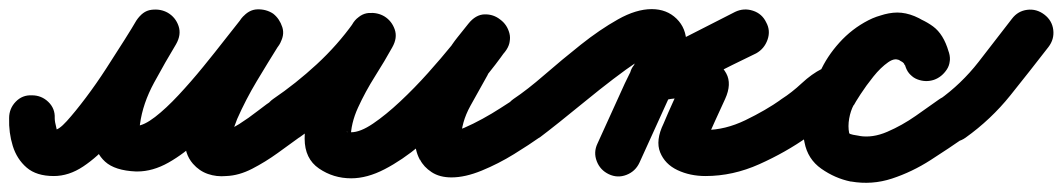

<svg xmlns="http://www.w3.org/2000/svg" viewBox="-70 -336 2330 421"><path d="M0 -127Q21 -127 36 -112.5Q51 -98 50 -77Q50 -69 53.5 -56Q57 -43 51 -48Q49 -49 46.5 -50Q44 -51 48 -51Q58 -50 76.5 -70.5Q95 -91 118 -121.5Q141 -152 163 -186Q185 -220 203 -248.5Q221 -277 229 -291Q243 -312 262.5 -314.5Q282 -317 298 -308Q315 -298 321.5 -279Q328 -260 316 -239Q293 -201 268 -155Q243 -109 237 -64Q236 -61 237 -56Q238 -51 236 -53Q233 -56 230 -58.5Q227 -61 233 -60Q233 -60 231 -60Q230 -60 230 -60Q246 -61 270 -79.5Q294 -98 321.5 -127.5Q349 -157 375.5 -189.5Q402 -222 424.5 -251Q447 -280 460 -296Q475 -315 494.5 -315.5Q514 -316 529 -306Q543 -295 549 -276.5Q555 -258 542 -238Q517 -198 493 -158Q469 -118 450 -75Q446 -65 442 -53.5Q438 -42 436 -31Q436 -29 435.5 -31.5Q435 -34 435 -35Q434 -37 433 -38.5Q432 -40 430 -42Q428 -45 422 -47.5Q416 -50 420 -50Q434 -51 454.5 -64Q475 -77 495.5 -93Q516 -109 530 -118Q547 -130 567.5 -126.5Q588 -123 600 -106Q612 -89 608.5 -68.5Q605 -48 588 -36Q566 -20 539 -0.5Q512 19 483 34Q454 49 426 50Q405 52 386 45.5Q367 39 353 23Q334 1 335.5 -31.5Q337 -64 351 -101.5Q365 -139 385 -175.5Q405 -212 425 -242.5Q445 -273 456 -291Q469 -311 489 -311.5Q509 -312 525 -301Q541 -289 547 -270Q553 -251 539 -233Q518 -207 491 -172Q464 -137 433 -100Q402 -63 368 -31Q334 1 299.5 20.5Q265 40 231 40Q231 40 229 40Q228 40 228 40Q182 38 160.5 18.5Q139 -1 136 -32.5Q133 -64 142.5 -100.5Q152 -137 168 -173.5Q184 -210 201 -241Q218 -272 229 -290Q242 -312 262 -314.5Q282 -317 298 -307Q314 -297 321 -278Q328 -259 315 -238Q299 -212 277.5 -175.5Q256 -139 230 -99.5Q204 -60 174 -26Q144 8 112.5 29Q81 50 48 50Q10 50 -11.5 31.5Q-33 13 -42 -16Q-51 -45 -50 -77Q-50 -98 -35.5 -113Q-21 -128 0 -127Z M529 -119Q579 -153 624.5 -195Q670 -237 705 -286Q719 -306 738.5 -307.5Q758 -309 773 -300Q789 -290 795.5 -271.5Q802 -253 790 -232Q774 -203 752.5 -169Q731 -135 715 -100Q699 -65 699 -32Q699 -29 698.5 -33.5Q698 -38 696 -40Q692 -48 690.5 -47Q689 -46 700 -46Q720 -46 748 -65Q776 -84 807.5 -113.5Q839 -143 868.5 -176Q898 -209 921.5 -238Q945 -267 956 -282Q970 -302 990 -302.5Q1010 -303 1026 -291Q1041 -280 1046.5 -260.5Q1052 -241 1037 -222Q1027 -210 1016.5 -197.5Q1006 -185 999 -172Q999 -172 999 -172Q999 -172 999 -173Q999 -173 999.5 -173Q1000 -173 1000 -173Q982 -141 961.5 -104Q941 -67 941 -30Q941 -30 941.5 -29Q942 -28 941 -31Q940 -32 940 -33Q940 -33 940 -33Q940 -33 940 -34Q939 -34 939 -34Q939 -34 939 -34Q943 -27 941 -29.5Q939 -32 934.5 -37.5Q930 -43 926 -45Q925 -46 921 -47Q917 -48 920 -48Q930 -48 948.5 -56Q967 -64 988 -75.5Q1009 -87 1027.5 -99Q1046 -111 1057 -118Q1074 -130 1094.5 -126.5Q1115 -123 1127 -106Q1139 -89 1135.5 -68.5Q1132 -48 1115 -36Q1091 -19 1057 2Q1023 23 986.5 38Q950 53 920 53Q894 53 876.5 41.5Q859 30 851 14Q851 14 851 14Q851 14 850 14Q850 13 850 13Q850 13 850 13Q840 -6 840 -30Q840 -82 863.5 -129Q887 -176 910 -221Q910 -221 910.5 -221Q911 -221 911 -221Q911 -222 911 -222Q911 -222 911 -222Q921 -239 933 -254Q945 -269 957 -284Q973 -304 992.5 -304.5Q1012 -305 1027 -293Q1042 -282 1047 -263Q1052 -244 1038 -224Q1019 -197 990 -161Q961 -125 925.5 -87.5Q890 -50 851 -17.5Q812 15 773.5 35Q735 55 700 55Q661 55 629.5 33.5Q598 12 598 -32Q598 -76 615 -119Q632 -162 656.5 -203.5Q681 -245 702 -282Q714 -303 734 -304.5Q754 -306 770 -295Q787 -285 794 -266Q801 -247 787 -228Q747 -171 695 -122.5Q643 -74 587 -35Q569 -24 548.5 -27.5Q528 -31 516 -48Q505 -66 508.5 -86.5Q512 -107 529 -119Z M1043 -48Q1032 -65 1035.5 -86Q1039 -107 1056 -119Q1086 -139 1124 -172Q1162 -205 1203.5 -238Q1245 -271 1285 -293.5Q1325 -316 1359 -316Q1392 -316 1413.5 -295Q1435 -274 1435 -241Q1435 -207 1420.5 -174Q1406 -141 1392 -111Q1362 -45 1332 21Q1323 40 1303.5 47.5Q1284 55 1265 46Q1246 37 1238.5 17.5Q1231 -2 1240 -21Q1255 -54 1270 -87Q1285 -120 1300 -153Q1309 -172 1321.5 -196Q1334 -220 1334 -241Q1334 -240 1334 -240Q1335 -228 1346 -220Q1350 -217 1354 -216Q1355 -215 1357 -215Q1358 -215 1359 -215Q1349 -215 1326.5 -200Q1304 -185 1274.5 -162.5Q1245 -140 1214.5 -115Q1184 -90 1157 -68.5Q1130 -47 1114 -35Q1097 -24 1076 -27.5Q1055 -31 1043 -48ZM1588 -219Q1536 -194 1485 -168Q1434 -142 1383 -116Q1362 -106 1345 -116.5Q1328 -127 1321 -145Q1314 -164 1318.5 -183.5Q1323 -203 1345 -209Q1366 -216 1387 -219Q1408 -222 1430 -221Q1430 -221 1428 -221Q1427 -221 1427 -221Q1455 -222 1482.5 -210Q1510 -198 1522.5 -175Q1535 -152 1520 -119Q1520 -119 1520 -119Q1520 -119 1520 -119Q1520 -119 1520 -119Q1520 -119 1520 -119Q1509 -95 1498 -71Q1487 -47 1477 -23Q1477 -23 1477 -23Q1477 -23 1476 -23Q1476 -23 1476 -23Q1476 -23 1476 -23Q1475 -20 1475 -27Q1475 -34 1473 -38Q1470 -43 1463.5 -47.5Q1457 -52 1463 -51Q1468 -51 1477 -51Q1520 -51 1564.5 -72.5Q1609 -94 1643 -118Q1660 -130 1680.5 -126.5Q1701 -123 1713 -106Q1725 -89 1721.5 -68.5Q1718 -48 1701 -36Q1653 -2 1595 24Q1537 50 1477 50Q1443 50 1415.5 37Q1388 24 1377.5 -2Q1367 -28 1385 -65Q1385 -65 1385 -65Q1385 -65 1385 -65Q1385 -65 1385 -65Q1385 -65 1385 -65Q1395 -89 1406 -113Q1417 -137 1428 -161Q1428 -161 1428 -161Q1428 -161 1428 -161Q1428 -161 1428 -161Q1428 -161 1428 -161Q1430 -164 1428.5 -161.5Q1427 -159 1426 -155Q1425 -147 1426 -140Q1429 -129 1435 -125Q1441 -121 1441.5 -121Q1442 -121 1429 -121Q1429 -121 1428 -121Q1426 -121 1426 -121Q1413 -121 1400.5 -119Q1388 -117 1375 -113Q1353 -106 1336.5 -116Q1320 -126 1313 -142Q1307 -159 1312 -177.5Q1317 -196 1337 -206Q1389 -232 1440 -258Q1491 -284 1542 -310Q1561 -319 1581 -312.5Q1601 -306 1610 -287Q1620 -269 1613 -249Q1606 -229 1588 -219Z M1644 -119Q1666 -133 1688 -153.5Q1710 -174 1732 -185Q1733 -186 1730 -181.5Q1727 -177 1728 -178Q1743 -212 1770.5 -242.5Q1798 -273 1834 -291.5Q1870 -310 1909 -306Q1909 -306 1913 -305Q1917 -305 1918 -305Q1953 -295 1976 -278Q1999 -261 2010 -223Q2017 -200 2006 -183.5Q1995 -167 1978 -161Q1960 -155 1941.5 -162Q1923 -169 1915 -192Q1913 -195 1912 -196Q1912 -196 1912.5 -196Q1913 -196 1913 -195Q1914 -195 1914 -194.5Q1914 -194 1914 -194Q1913 -196 1911 -198Q1909 -200 1907 -201Q1907 -201 1906.5 -201Q1906 -201 1906 -202Q1906 -202 1905.5 -202Q1905 -202 1905 -202Q1894 -211 1877.5 -199.5Q1861 -188 1845 -168Q1829 -148 1817 -129.5Q1805 -111 1802 -105Q1802 -105 1802 -105Q1802 -105 1802 -105Q1802 -106 1802 -106Q1802 -106 1802 -106Q1795 -93 1792 -76Q1789 -59 1792 -44Q1793 -42 1800.5 -40.5Q1808 -39 1815 -38Q1815 -38 1814.5 -38Q1814 -38 1814 -38Q1814 -38 1814 -38Q1814 -38 1814 -38Q1843 -33 1875.5 -47Q1908 -61 1938 -82Q1968 -103 1989 -118Q2006 -130 2026.5 -126.5Q2047 -123 2059 -106Q2071 -89 2067.5 -68.5Q2064 -48 2047 -36Q2011 -11 1970.5 15Q1930 41 1886 55.5Q1842 70 1796 62Q1796 62 1796 62Q1796 62 1796 62Q1796 62 1795.5 62Q1795 62 1795 62Q1761 55 1731 34Q1701 13 1694 -24Q1687 -56 1692.5 -90.5Q1698 -125 1714 -154Q1714 -154 1714 -154Q1714 -154 1714 -155Q1714 -155 1714 -155Q1714 -155 1714 -155Q1732 -186 1758.5 -220Q1785 -254 1818 -279Q1851 -304 1888 -308Q1925 -312 1965 -284Q1965 -284 1964.5 -284Q1964 -284 1964 -284Q1964 -285 1963.5 -285Q1963 -285 1963 -285Q1969 -281 1974.5 -276Q1980 -271 1986 -266Q1986 -266 1986 -265.5Q1986 -265 1987 -265Q1987 -264 1987.5 -264Q1988 -264 1988 -264Q2001 -248 2009 -226Q2018 -203 2006.5 -186.5Q1995 -170 1977 -164Q1958 -158 1939 -164.5Q1920 -171 1914 -195Q1911 -204 1904.5 -204.5Q1898 -205 1890 -207Q1890 -207 1895 -207Q1899 -206 1899 -206Q1884 -207 1867.5 -195Q1851 -183 1838 -166Q1825 -149 1820 -138Q1811 -118 1789.5 -98.5Q1768 -79 1743 -62.5Q1718 -46 1700 -35Q1682 -23 1661.5 -27.5Q1641 -32 1630 -49Q1618 -67 1622.5 -87.5Q1627 -108 1644 -119Z M1977 -46Q1965 -63 1968.5 -84Q1972 -105 1989 -117Q2038 -152 2075.5 -200Q2113 -248 2149 -295Q2162 -312 2182.5 -314.5Q2203 -317 2220 -304Q2237 -291 2239.5 -270.5Q2242 -250 2229 -233Q2188 -180 2145.5 -127Q2103 -74 2047 -34Q2030 -22 2009.5 -25.5Q1989 -29 1977 -46Z"/></svg>

Font: FRB American Cursive Guidelines Arrows Ultra
Style: Bold Italic
Weight: 1000
Italic angle: -25°
Version: Version 2.0;Modular Font Editor K font №1